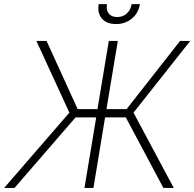

<svg xmlns="http://www.w3.org/2000/svg" viewBox="-59 -930 961 950"><path d="M523.9 -727.5 467.8 -390.1H567.4L832 -727.5H882.3L601.6 -372.6L800.8 0H749.5L563.5 -349.1H460.9L403.3 0H358.9L417 -349.1H314.9L12.7 0H-38.6L284.2 -372.6L121.1 -727.5H171.4L325.2 -390.1H423.3L479.5 -727.5ZM515.1 -811Q468.8 -811 445.3 -838.1Q421.9 -865.2 429.2 -909.7H470.2Q465.3 -880.4 479 -863Q492.7 -845.7 520.5 -845.7Q548.8 -845.7 568.1 -863Q587.4 -880.4 592.3 -909.7H633.3Q626 -865.2 593.5 -838.1Q561 -811 515.1 -811Z"/></svg>

Font: Inter Display Extra Light
Style: Italic
Weight: 200
Italic angle: -9.39999°
Designer: Rasmus Andersson
Foundry: rsms
Version: Version 4.000;git-4fc901f